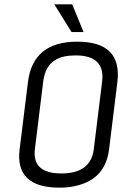

<svg xmlns="http://www.w3.org/2000/svg" viewBox="-20 -850 560 880"><path d="M518 -474C533 -597 472 -659 334 -659C198 -659 123 -597 108 -473L70 -166C55 -49 116 10 252 10C277 10 301 8 323 3C397 -13 466 -54 480 -166ZM327 -596C417 -596 458 -556 448 -476L410 -167C401 -92 351 -55 262 -55C171 -55 131 -92 140 -167L178 -476C190 -574 254 -596 327 -596ZM363 -703 311 -830H229L308 -703Z"/></svg>

Font: Gamestation Condensed
Style: Italic
Weight: 400
Width: 3
Designer: Jonas Hecksher
Foundry: Jonas Hecksher, Playtypeª, e-types AS
Version: Version 1.003